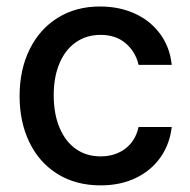

<svg xmlns="http://www.w3.org/2000/svg" viewBox="-20 -557 581 588"><path d="M40 -262.7Q40 -343.3 70.6 -405.5Q101.1 -467.8 156.7 -502.4Q212.4 -537.1 286.1 -537.1Q346.2 -537.1 394 -514.9Q441.9 -492.7 471.2 -452.1Q500.5 -411.6 505.9 -358.4H404.3Q395.5 -397.9 365.2 -424.1Q335 -450.2 288.1 -450.2Q245.1 -450.2 212.6 -427.7Q180.2 -405.3 162.4 -363.5Q144.5 -321.8 144.5 -265.6Q144.5 -208 162.4 -165.8Q180.2 -123.5 212.4 -100.8Q244.6 -78.1 288.1 -78.1Q332.5 -78.1 363.8 -101.8Q395 -125.5 404.3 -168H505.9Q500 -116.2 471.9 -75.7Q443.8 -35.2 396.5 -12.2Q349.1 10.7 288.1 10.7Q212.4 10.7 156.2 -24.2Q100.1 -59.1 70.1 -121.1Q40 -183.1 40 -262.7Z"/></svg>

Font: Pretendard JP Medium
Style: Regular
Weight: 500
Designer: Base glyphs from Inter by Rasmus Andersson; Hangeul glyphs from Noto Sans CJK(Source Han Sans) by Jang Soo-young and Kan
Foundry: Kil Hyung-jin
Version: Version 1.309